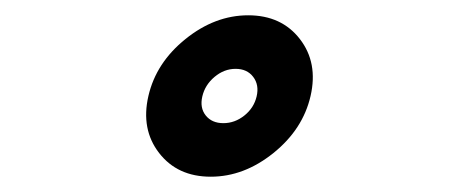

<svg xmlns="http://www.w3.org/2000/svg" viewBox="-20 -664 600 251"><path d="M372 -613Q396 -582 386 -538.5Q376 -495 337.5 -464Q299 -433 255.5 -433Q212 -433 188 -464Q164 -495 174 -538.5Q184 -582 222.5 -613Q261 -644 304.5 -644Q348 -644 372 -613ZM299.5 -513Q312 -523 315.5 -538Q319 -553 311 -563.5Q303 -574 288 -574Q273 -574 260.5 -563.5Q248 -553 244.5 -538Q241 -523 249 -513Q257 -503 272 -503Q287 -503 299.5 -513Z"/></svg>

Font: Brass Mono
Style: Italic
Weight: 400
Italic angle: -13°
Monospace: yes
Version: Version 1.100; ttfautohint (v1.8.3) -l 8 -r 50 -G 200 -x 14 